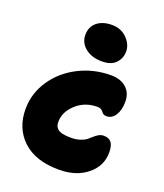

<svg xmlns="http://www.w3.org/2000/svg" viewBox="-141 -817 822 961"><g transform="rotate(20 269.5 -336.0)"><path d="M303.2 -533.2Q248 -533.2 214.1 -560.8Q180.2 -588.4 180.2 -629.9Q180.2 -673.3 210.2 -697.8Q240.2 -722.2 289.1 -722.2Q338.9 -722.2 369.9 -690.2Q400.9 -658.2 400.9 -621.1Q400.9 -585 376.7 -559.1Q352.5 -533.2 303.2 -533.2ZM286.1 49.8Q161.6 49.8 93.8 -13.2Q25.9 -76.2 25.9 -179.2Q25.9 -262.2 73.2 -332.8Q120.6 -403.3 200 -443.6Q279.3 -483.9 371.1 -483.9Q422.4 -483.9 452.6 -457Q482.9 -430.2 482.9 -382.8Q482.9 -339.4 465.3 -311.3Q447.8 -283.2 418 -283.2Q409.7 -283.2 403.8 -286.1Q397.9 -289.1 394.5 -293.5Q391.1 -297.9 387.5 -302Q383.8 -306.2 377.2 -309.1Q370.6 -312 360.8 -312Q294.4 -312 248.3 -269.8Q202.1 -227.5 202.1 -174.8Q202.1 -162.6 205.1 -154.1Q208 -145.5 216.6 -137.5Q225.1 -129.4 242.7 -125.2Q260.3 -121.1 287.1 -121.1Q314.9 -121.1 335.9 -127.9Q356.9 -134.8 369.1 -144.3Q381.3 -153.8 391.6 -163.6Q401.9 -173.3 414.1 -180.2Q426.3 -187 440.9 -187Q468.3 -187 481.2 -169.9Q494.1 -152.8 494.1 -117.2Q494.1 -44.9 435.8 2.4Q377.4 49.8 286.1 49.8Z"/></g></svg>

Font: Shantell Sans Bouncy
Style: Regular
Weight: 800
Designer: Stephen Nixon, Anya Danilova, Shantell Martin
Foundry: Arrow Type
Version: Version 1.006;[9816181b4]